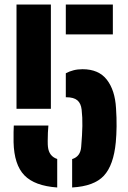

<svg xmlns="http://www.w3.org/2000/svg" viewBox="-20 -820 566 849"><path d="M53 -339V-800H205V-339ZM271 -668V-800H479V-668ZM271 -390V-496Q286.5 -504.5 305 -509.2Q323.5 -514 345 -514Q416.5 -514 452.5 -467.5Q488.5 -421 493 -342Q496 -298.5 495.5 -260.5Q495 -222.5 492 -191Q482.5 -90 439.5 -43.2Q396.5 3.5 299 9V-116.5Q336 -128 339 -171Q343.5 -224.5 344.2 -262.5Q345 -300.5 341 -335Q338 -363 322 -376.5Q306 -390 273 -390ZM40 -191Q39.5 -220.5 40 -236Q40.5 -251.5 41 -265H194Q192.5 -252.5 191.8 -233.2Q191 -214 191 -196.2Q191 -178.5 192 -171Q196.5 -129 233 -117V9Q133 2 87.8 -44.8Q42.5 -91.5 40 -191Z"/></svg>

Font: Big Shoulders Stencil Text Black
Style: Regular
Weight: 900
Designer: Patric King
Foundry: XO Type Co
Version: Version 1.000